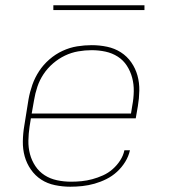

<svg xmlns="http://www.w3.org/2000/svg" viewBox="-20 -699 640 727"><path d="M246 8Q217 8 188 2Q159 -4 136 -19Q113 -34 97 -57Q81 -80 73.5 -107Q66 -134 66.5 -164Q67 -194 72 -223L88 -323Q93 -351 102.5 -378Q112 -405 128 -429.5Q144 -454 167 -474Q190 -494 217 -506.5Q244 -519 272 -523.5Q300 -528 327 -528Q357 -528 385.5 -522Q414 -516 437.5 -501Q461 -486 477 -463Q493 -440 500.5 -413Q508 -386 507.5 -356Q507 -326 502 -297L494 -251H97L92 -220Q88 -193 87.5 -166.5Q87 -140 93.5 -115.5Q100 -91 114 -70Q128 -49 149 -35.5Q170 -22 196 -16.5Q222 -11 249 -11Q269 -11 289 -13Q309 -15 329.5 -20.5Q350 -26 370 -35Q390 -44 406.5 -58.5Q423 -73 435 -91.5Q447 -110 451 -130H472Q467 -107 454 -86Q441 -65 423 -48.5Q405 -32 383 -21Q361 -10 338 -3.5Q315 3 292 5.5Q269 8 246 8ZM100 -269H476L481 -300Q486 -326 486.5 -353Q487 -380 480.5 -404.5Q474 -429 460.5 -450Q447 -471 426 -484.5Q405 -498 379.5 -503.5Q354 -509 327 -509Q302 -509 276 -504.5Q250 -500 226 -488.5Q202 -477 181 -459Q160 -441 145 -418.5Q130 -396 121.5 -370.5Q113 -345 109 -320ZM182 -661V-679H527V-661Z"/></svg>

Font: Iosevka Thin Extended Oblique
Style: Regular
Weight: 100
Width: 7
Italic angle: -9°
Monospace: yes
Designer: Belleve Invis
Foundry: Belleve Invis
Version: Version 32.5.0; ttfautohint (v1.8.4)